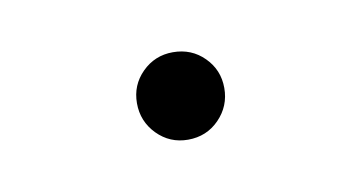

<svg xmlns="http://www.w3.org/2000/svg" viewBox="-28 -426 316 168"><g transform="rotate(-10 130.0 -342.0)"><path d="M129.9 -303.2Q113.8 -303.2 102.5 -314.7Q91.3 -326.2 91.3 -342.3Q91.3 -358.4 102.5 -369.6Q113.8 -380.9 129.9 -380.9Q146.5 -380.9 157.7 -369.6Q168.9 -358.4 168.9 -342.3Q168.9 -326.2 157.7 -314.7Q146.5 -303.2 129.9 -303.2Z"/></g></svg>

Font: Inter 18pt ExtraLight
Style: Regular
Weight: 250
Designer: Rasmus Andersson
Foundry: rsms
Version: Version 4.001;git-66647c0bb